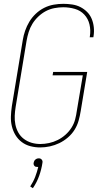

<svg xmlns="http://www.w3.org/2000/svg" viewBox="-20 -763 540 1004"><path d="M190 8Q164 8 139 1.5Q114 -5 94 -20Q74 -35 61 -56.5Q48 -78 42 -103Q36 -128 37 -154.5Q38 -181 42 -208L99 -553Q103 -578 111.5 -602.5Q120 -627 133.5 -649.5Q147 -672 167 -691Q187 -710 211 -722Q235 -734 260.5 -738.5Q286 -743 311 -743Q334 -743 357.5 -739.5Q381 -736 400.5 -726Q420 -716 435.5 -700.5Q451 -685 459.5 -664.5Q468 -644 470.5 -620.5Q473 -597 469 -573L468 -568H449L450 -573Q455 -605 448 -635Q441 -665 421 -686.5Q401 -708 371.5 -716.5Q342 -725 311 -725Q288 -725 264.5 -720.5Q241 -716 220 -705Q199 -694 180.5 -676.5Q162 -659 149.5 -638.5Q137 -618 130 -595.5Q123 -573 119 -550L62 -205Q58 -181 57 -157.5Q56 -134 60.5 -111.5Q65 -89 76 -69.5Q87 -50 105 -36.5Q123 -23 145 -16.5Q167 -10 191 -10Q213 -10 236.5 -15Q260 -20 282 -31Q304 -42 322.5 -58.5Q341 -75 354 -95.5Q367 -116 373 -139Q379 -162 382 -185L413 -369H255L258 -387H436L402 -182Q398 -157 391 -132Q384 -107 370 -84.5Q356 -62 335 -44Q314 -26 290 -14.5Q266 -3 240.5 2.5Q215 8 190 8ZM152 221 138 212Q154 188 164 162Q174 136 180 110H176Q171 110 167 109Q163 108 160 104.5Q157 101 156 96.5Q155 92 156 88Q157 83 159 79Q161 75 165 71.5Q169 68 173.5 66.5Q178 65 183 65Q188 65 191.5 66.5Q195 68 198 71.5Q201 75 202 79Q203 83 202 88Q197 122 185 156Q173 190 152 221Z"/></svg>

Font: Iosevka SS18 Thin
Style: Italic
Weight: 100
Italic angle: -9°
Monospace: yes
Designer: Belleve Invis
Foundry: Belleve Invis
Version: Version 25.1.1; ttfautohint (v1.8.4)